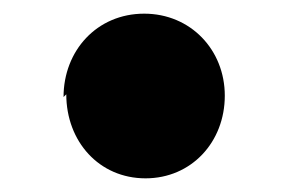

<svg xmlns="http://www.w3.org/2000/svg" viewBox="-20 -194 426 281"><path d="M77 -56C77 13 125 67 193 67C260 67 309 14 309 -54C309 -121 259 -174 191 -174C122 -174 73 -120 73 -52Z"/></svg>

Font: GenEiGothic-pro-Heavy
Style: Bold
Weight: 900
Designer: Ryoko NISHIZUKA (kana & ideographs); Paul D. Hunt (Latin, Greek & Cyrillic); Wenlong ZHANG (bopomofo); Sandoll Communica
Foundry: Adobe Systems Incorporated; o_tamon
Version: Version 1.000.140830